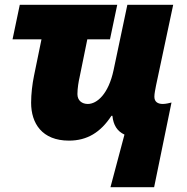

<svg xmlns="http://www.w3.org/2000/svg" viewBox="-20 -573 774 796"><path d="M438 203H619L691 -148C684 -146 667 -142 655 -142C634 -142 620 -151 620 -172C620 -185 624 -203 627 -219L698 -553H508L451 -283C430 -183 382 -142 344 -142C320 -142 301 -156 301 -183C301 -207 306 -236 310 -253L342 -410H436L466 -553H62L32 -410H152L121 -259C114 -225 109 -184 109 -147C109 -62 154 10 266 10C341 10 397 -24 442 -93H446C450 -54 466 -29 496 -15Z"/></svg>

Font: Noto Sans UI Black
Style: Italic
Weight: 900
Italic angle: -372°
Designer: Monotype Design Team
Foundry: Monotype Imaging Inc.
Version: Version 1.901